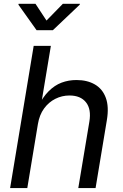

<svg xmlns="http://www.w3.org/2000/svg" viewBox="-20 -962 631 982"><path d="M173.8 -327.1 119.6 0H31.7L152.3 -727.5H240.2L188 -413.6H172.9Q198.2 -464.8 228.8 -495.4Q259.3 -525.9 294.9 -539.3Q330.6 -552.7 371.1 -552.7Q426.3 -552.7 465.3 -530Q504.4 -507.3 521.2 -461.7Q538.1 -416 526.4 -346.7L468.8 0H380.4L437 -339.4Q447.8 -403.3 419.9 -438.5Q392.1 -473.6 335.4 -473.6Q296.9 -473.6 262.9 -456.5Q229 -439.5 205.3 -407Q181.6 -374.5 173.8 -327.1ZM161.6 -942.4 217.8 -856.9 301.3 -942.4H388.7L387.7 -938L250.5 -807.6H167L74.2 -938L75.2 -942.4Z"/></svg>

Font: Inter Variable
Style: Italic
Weight: 400
Italic angle: -9.39999°
Designer: Rasmus Andersson
Foundry: rsms
Version: Version 4.001;git-9221beed3